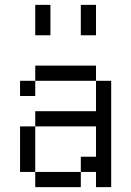

<svg xmlns="http://www.w3.org/2000/svg" viewBox="-20 -770 540 790"><path d="M125 -62.5V0H312.5V-62.5ZM125 -62.5V-250H62.5V-62.5ZM375 -62.5V0H437.5V-437.5H375Q375 -437.5 375 -312.5H125V-250H375Q375 -250 375 -125H312.5V-62.5ZM125 -437.5H62.5V-375H125ZM125 -437.5H375V-500H125ZM125 -750Q125 -750 125 -625H187.5Q187.5 -625 187.5 -750ZM312.5 -750Q312.5 -750 312.5 -625H375Q375 -625 375 -750Z"/></svg>

Font: Unifont
Style: Regular
Weight: 500
Version: Version 13.0.05